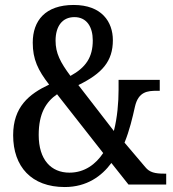

<svg xmlns="http://www.w3.org/2000/svg" viewBox="-20 -744 699 774"><path d="M241 10C330 10 390 -34 429 -87L498 0H650V-44H642C605 -44 583 -49 566 -70L482 -169C502 -218 514 -269 524 -314C538 -375 575 -378 613 -378H624V-422H458V-382C458 -332 453 -270 439 -216L296 -401C392 -448 435 -497 435 -582C435 -656 390 -724 277 -724C163 -724 112 -661 112 -572C112 -505 133 -461 178 -403C97 -365 33 -313 33 -199C33 -72 107 10 241 10ZM264 -438C223 -493 204 -530 204 -580C204 -638 231 -675 280 -675C330 -675 354 -635 354 -581C354 -513 326 -472 264 -438ZM260 -48C186 -48 136 -100 136 -200C136 -286 165 -333 210 -364L396 -127C366 -82 321 -48 260 -48Z"/></svg>

Font: Noto Serif Myanmar Condensed Medium
Style: Regular
Weight: 500
Width: 3
Designer: Ben Mitchell and the Monotype Design Team
Foundry: Monotype Imaging Inc.
Version: Version 2.106